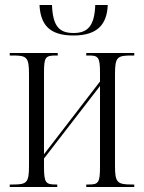

<svg xmlns="http://www.w3.org/2000/svg" viewBox="-20 -748 575 768"><path d="M274 -606C372 -606 408 -653 411 -728H361C358 -643 330 -616 274 -616C218 -616 191 -642 188 -728H138C142 -652 175 -606 274 -606ZM19 0H209V-10H203C163 -10 156 -17 156 -81V-114L380 -404V-82C380 -18 374 -10 336 -10H325V0H517V-10H507C449 -10 440 -18 440 -84V-452C440 -520 449 -526 507 -526H517V-536H325V-526H336C373 -526 380 -519 380 -457V-422L156 -131V-457C156 -519 161 -526 204 -526H211V-536H19V-526H32C87 -526 96 -519 96 -452V-84C96 -17 87 -10 32 -10H19Z"/></svg>

Font: Noto Serif Display ExtraCondensed Light
Style: Regular
Weight: 300
Width: 2
Designer: Monotype Design Team
Foundry: Monotype Imaging Inc.
Version: Version 2.009